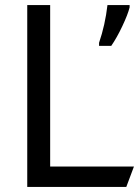

<svg xmlns="http://www.w3.org/2000/svg" viewBox="-20 -734 546 754"><path d="M87 0V-714H177V-80H506L476 0ZM489 -714V-705Q482 -677 460.5 -631.5Q439 -586 417 -554H369V-566Q393 -636 402 -714Z"/></svg>

Font: Advent Sans Logo
Style: Regular
Weight: 400
Designer: Types & Symbols
Foundry: Types & Symbols
Version: Version 1.002